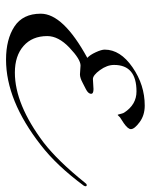

<svg xmlns="http://www.w3.org/2000/svg" viewBox="50 -542 511 652"><g transform="rotate(90 306.0 -215.5)"><path d="M464 -108Q526 -156 600 -248Q604 -254 608 -254Q612 -254 612 -250Q612 -248 610 -244Q542 -152 472 -98Q321 20 182 20Q113 20 69.5 -8.5Q26 -37 26 -98Q26 -174 176 -256Q166 -265 157 -284.5Q148 -304 148 -315Q148 -368 208 -409.5Q268 -451 338 -451Q371 -451 394.5 -433.5Q418 -416 418 -404Q418 -394 398 -380L378 -367Q370 -359 370 -359Q369 -359 368 -362.5Q367 -366 365.5 -372Q364 -378 362 -381Q335 -423 290 -423Q200 -423 200 -347Q200 -323 217.5 -299Q235 -275 248 -275Q253 -275 265 -276Q277 -277 282 -277Q298 -277 298 -269Q298 -259 282 -251Q279 -250 261.5 -240.5Q244 -231 232 -231Q228 -231 217 -232Q206 -233 202 -233Q181 -233 141.5 -195.5Q102 -158 102 -120Q102 -69 135.5 -39.5Q169 -10 226 -10Q334 -10 464 -108Z"/></g></svg>

Font: Miama Nueva
Style: Medium
Weight: 400
Italic angle: -28°
Version: Version 1.0